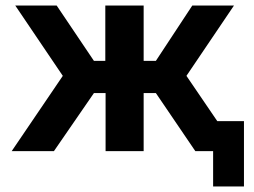

<svg xmlns="http://www.w3.org/2000/svg" viewBox="-20 -544 913 691"><path d="M762 -108 651 -271 822 -524H672L541 -325H497V-524H359V-325H318L184 -524H35L206 -271L22 0H174L318 -209H360V0H497V-209H541L683 0H747V127H858V-108Z"/></svg>

Font: FIGSv2-sans-serif
Style: Bold
Weight: 700
Designer: Matt McInerney, Pablo Impallari, Rodrigo Fuenzalida,Mirko Velimirovic
Foundry: Matt McInerney, Pablo Impallari, Rodrigo Fuenzalida
Version: Version 4.021;hotconv 1.0.109;makeotfexe 2.5.65596